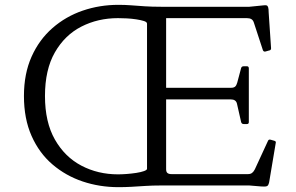

<svg xmlns="http://www.w3.org/2000/svg" viewBox="-20 -767 1225 794"><path d="M470 7Q392 7 322 -16.5Q252 -40 197 -87Q142 -134 110.5 -205Q79 -276 79 -370Q79 -462 110.5 -532.5Q142 -603 197 -651Q252 -699 322 -723Q392 -747 470 -747Q497 -747 523 -745Q549 -743 578.5 -741Q608 -739 646 -739H667V-67Q667 -56 672.5 -51.5Q678 -47 689 -47H1006Q1016 -47 1022.5 -52Q1029 -57 1034 -67L1088 -184Q1091 -192 1100 -189L1114 -185Q1123 -183 1120 -174L1093 -13Q1091 -5 1088.5 -1Q1086 3 1080 4Q1074 5 1059 4L1011 0H646Q610 0 580 2Q550 4 523.5 5.5Q497 7 470 7ZM468 -46Q484 -46 504 -47.5Q524 -49 543.5 -52Q563 -55 575.5 -59.5Q588 -64 588 -69V-669Q588 -676 575.5 -680Q563 -684 543.5 -687Q524 -690 504 -691Q484 -692 468 -692Q385 -692 316.5 -657Q248 -622 207 -550.5Q166 -479 166 -370Q166 -262 207 -190Q248 -118 316.5 -82Q385 -46 468 -46ZM988 -254Q979 -254 977 -263L960 -338Q958 -347 951.5 -351.5Q945 -356 934 -356H667V-404H936Q947 -404 952.5 -409Q958 -414 961 -425L977 -485Q979 -493 988 -493H1001Q1009 -493 1009 -484V-262Q1009 -254 1001 -254ZM1078 -554Q1070 -552 1067 -560L1030 -673Q1027 -683 1020 -687.5Q1013 -692 1001 -692H667V-739H1011L1071 -745Q1079 -746 1083 -744.5Q1087 -743 1089 -736.5Q1091 -730 1091 -716L1101 -567Q1101 -559 1092 -558Z"/></svg>

Font: Hahmlet Light
Style: Regular
Weight: 300
Designer: Minjoo Ham & Mark Frömberg
Foundry: hypertype
Version: Version 1.002